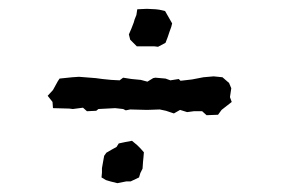

<svg xmlns="http://www.w3.org/2000/svg" viewBox="-20 -466 640 435"><path d="M275 -218 265 -216 259 -219 241 -221 203 -219 198 -215 177 -214 168 -222 145 -219 137 -220 100 -221 99 -235 88 -249 100 -262 111 -282 115 -288 144 -291 159 -292 197 -289 212 -287 232 -285 251 -284 259 -290 278 -287 299 -285 314 -281 327 -289 332 -290 355 -288 366 -284 385 -287 389 -283 415 -286 441 -291 464 -293 484 -291 499 -278 504 -266 501 -246 505 -235 482 -217 474 -206 448 -205 438 -214H419L404 -212L388 -217L374 -209L356 -215L342 -218L313 -217ZM246 -51 230 -55 220 -58 210 -64 211 -75V-85L214 -102L216 -113L221 -120L233 -127L244 -133L249 -141L263 -144L279 -147L291 -137L298 -130L306 -121L305 -109L304 -99L303 -84L298 -74L295 -64L276 -55H266ZM311 -361H295H290L283 -368L275 -376L272 -388L278 -402L283 -415L285 -422L289 -432L291 -445L313 -446L333 -445L341 -444L354 -441L362 -427L370 -413L368 -405L364 -394L360 -382L355 -369L338 -360L330 -361H323Z"/></svg>

Font: Winky Rough
Style: Italic
Weight: 400
Italic angle: -8.97852°
Designer: Simon Atzbach
Foundry: typofactur
Version: Version 1.206